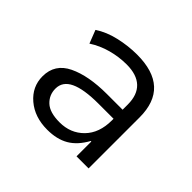

<svg xmlns="http://www.w3.org/2000/svg" viewBox="-88 -810 495 495"><g transform="rotate(45 159.5 -562.5)"><path d="M132 -412Q86 -412 56 -437.5Q26 -463 26 -501Q26 -546 67.5 -566Q109 -586 176 -586H240V-553H178Q125 -553 98.5 -540.5Q72 -528 72 -502Q72 -479 88.5 -463.5Q105 -448 141 -448Q181 -448 207 -474.5Q233 -501 233 -547V-605Q233 -640 214 -658Q195 -676 158 -676Q130 -676 102.5 -668.5Q75 -661 52 -646L38 -682Q62 -698 94.5 -705.5Q127 -713 159 -713Q278 -713 278 -603V-417H234V-471H232Q215 -440 191 -426Q167 -412 132 -412Z"/></g></svg>

Font: Mulish ExtraLight Light
Style: Regular
Weight: 300
Version: Version 3.603